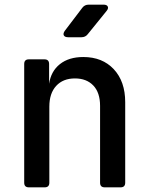

<svg xmlns="http://www.w3.org/2000/svg" viewBox="-20 -805 640 825"><path d="M104 0Q84 0 84 -20V-530Q84 -550 104 -550H171Q191 -550 191 -530V-445Q199 -499 237.5 -529.5Q276 -560 338 -560Q420 -560 469 -507.5Q518 -455 518 -366V-20Q518 0 498 0H430Q410 0 410 -20V-350Q410 -407 381 -437.5Q352 -468 302 -468Q251 -468 221.5 -436Q192 -404 192 -347V-20Q192 0 172 0ZM273 -645Q259 -645 254.5 -652.5Q250 -660 258 -672L334 -772Q344 -785 361 -785H425Q439 -785 443 -777Q447 -769 438 -758L357 -658Q347 -645 330 -645Z"/></svg>

Font: Pitagon Sans Mono SemiBold
Style: Regular
Weight: 600
Monospace: yes
Designer: Travis Tran
Foundry: Pitagon
Version: Version 1.001; ttfautohint (v1.8.4.7-5d5b);gftools[0.9.26]